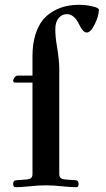

<svg xmlns="http://www.w3.org/2000/svg" viewBox="-20 -779 446 805"><path d="M35.2 -7.8Q35.2 -22.9 48.8 -23.4L90.8 -26.4Q102.5 -27.3 109.4 -32Q116.2 -36.6 116.2 -49.8V-432.6H43Q40 -432.6 37.6 -434.6Q35.2 -436.5 35.2 -439.5Q35.2 -445.8 40.8 -453.9Q46.4 -461.9 53.7 -461.9H116.2V-544.4Q116.2 -594.7 128.4 -633.5Q140.6 -672.4 159.9 -695.6Q179.2 -718.8 205.8 -733.4Q232.4 -748 258.3 -753.4Q284.2 -758.8 313 -758.8Q340.3 -758.8 367.4 -752.4Q394.5 -746.1 394.5 -738.3Q394.5 -712.9 377.4 -677.7Q360.4 -642.6 343.8 -642.6Q328.1 -642.6 312.5 -675.3Q291.5 -719.7 260.3 -719.7Q239.7 -719.7 225.8 -703.1Q211.9 -686.5 211.9 -656.2Q211.9 -624 218.8 -585Q228.5 -526.4 228.5 -490.7V-49.8Q228.5 -36.6 235.4 -32Q242.2 -27.3 253.9 -26.4L295.9 -23.4Q309.6 -22.9 309.6 -7.8Q309.6 5.9 299.3 5.9Q279.3 5.9 239.3 2Q202.6 -2 172.4 -2Q142.1 -2 105.5 2Q65.4 5.9 45.4 5.9Q35.2 5.9 35.2 -7.8Z"/></svg>

Font: Monomachus
Style: Medium
Weight: 500
Designer: Alexey Kryukov
Version: Version 1.0